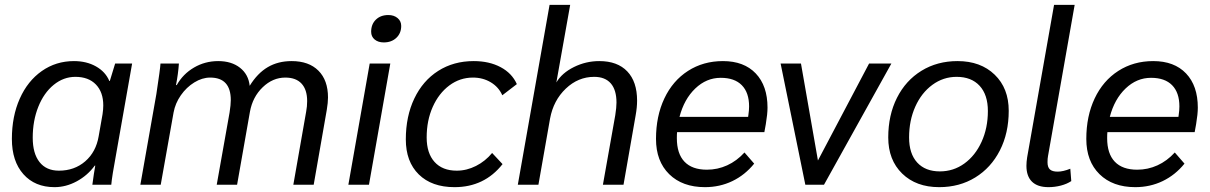

<svg xmlns="http://www.w3.org/2000/svg" viewBox="-20 -762 4990 792"><path d="M29 -189Q29 -282 61.5 -355Q94 -428 152.5 -469Q211 -510 285 -510Q337 -510 376 -488Q415 -466 431 -428H433L455 -500H525L459 -126Q442 -35 439 0H361Q367 -46 373 -79H371Q341 -38 296.5 -14Q252 10 205 10Q124 10 76.5 -43.5Q29 -97 29 -189ZM387 -200 403 -291Q406 -311 406 -327Q406 -382 375.5 -413.5Q345 -445 291 -445Q242 -445 201.5 -412Q161 -379 138 -321.5Q115 -264 115 -194Q115 -129 143 -93.5Q171 -58 223 -58Q287 -58 331.5 -96.5Q376 -135 387 -200Z M625 -374Q641 -479 642 -500H718Q715 -457 706 -411H709Q735 -457 780.5 -483.5Q826 -510 880 -510Q935 -510 970 -482.5Q1005 -455 1010 -408Q1042 -460 1084.5 -485Q1127 -510 1183 -510Q1254 -510 1293.5 -470.5Q1333 -431 1333 -360Q1333 -339 1328 -309L1274 0H1190L1243 -302Q1247 -323 1247 -345Q1247 -392 1224 -417Q1201 -442 1157 -442Q1105 -442 1063.5 -402Q1022 -362 1011 -301L958 0H874L927 -298Q932 -330 932 -349Q932 -442 847 -442Q814 -442 781.5 -422Q749 -402 726 -369Q703 -336 696 -298L643 0H559Z M1511 -631Q1511 -662 1530.5 -681Q1550 -700 1582 -700Q1605 -700 1620 -687.5Q1635 -675 1635 -655Q1635 -625 1615 -606Q1595 -587 1563 -587Q1540 -587 1525.5 -599Q1511 -611 1511 -631ZM1505 -500H1590L1502 0H1417Z M1654 -187Q1654 -282 1689 -355.5Q1724 -429 1787.5 -469.5Q1851 -510 1934 -510Q1998 -510 2045 -485Q2092 -460 2112 -415L2052 -369Q2037 -403 2004.5 -422.5Q1972 -442 1931 -442Q1877 -442 1833.5 -409.5Q1790 -377 1765 -321Q1740 -265 1740 -195Q1740 -130 1772.5 -94Q1805 -58 1864 -58Q1905 -58 1943.5 -77.5Q1982 -97 2010 -131L2053 -85Q1978 10 1855 10Q1761 10 1707.5 -42.5Q1654 -95 1654 -187Z M2247 -742H2332L2275 -422Q2298 -461 2347.5 -485.5Q2397 -510 2452 -510Q2527 -510 2567.5 -467.5Q2608 -425 2608 -347Q2608 -319 2602 -286L2552 0H2467L2518 -287Q2523 -319 2523 -339Q2523 -391 2499.5 -418Q2476 -445 2431 -445Q2365 -445 2314 -396.5Q2263 -348 2249 -273L2201 0H2116Z M3146 -318Q3146 -292 3139 -250L3133 -217H2773Q2772 -209 2772 -192Q2772 -128 2803.5 -95Q2835 -62 2896 -62Q2940 -62 2979.5 -80Q3019 -98 3051 -133L3091 -87Q3053 -40 3001 -15Q2949 10 2888 10Q2795 10 2740.5 -43.5Q2686 -97 2686 -189Q2686 -283 2720.5 -356Q2755 -429 2818 -469.5Q2881 -510 2962 -510Q3049 -510 3097.5 -459Q3146 -408 3146 -318ZM3070 -323Q3070 -380 3040 -410.5Q3010 -441 2953 -441Q2894 -441 2848 -397Q2802 -353 2783 -280H3066L3067 -287Q3070 -307 3070 -323Z M3657 -500 3379 0H3302L3200 -500H3284L3354 -100L3565 -500Z M3644 -195Q3644 -287 3680 -358.5Q3716 -430 3781 -470Q3846 -510 3930 -510Q4025 -510 4083 -454Q4141 -398 4141 -305Q4141 -213 4104.5 -141.5Q4068 -70 4003 -30Q3938 10 3854 10Q3759 10 3701.5 -46Q3644 -102 3644 -195ZM4055 -304Q4055 -371 4021 -408Q3987 -445 3926 -445Q3871 -445 3826 -412Q3781 -379 3755.5 -322Q3730 -265 3730 -195Q3730 -128 3763.5 -91.5Q3797 -55 3857 -55Q3913 -55 3958 -87.5Q4003 -120 4029 -177Q4055 -234 4055 -304Z M4214 -78Q4214 -94 4217 -113L4328 -742H4413L4303 -118Q4301 -108 4301 -93Q4301 -72 4311 -63Q4321 -54 4343 -54Q4365 -54 4395 -66L4399 -15Q4381 -3 4356 3.5Q4331 10 4305 10Q4260 10 4237 -12.5Q4214 -35 4214 -78Z M4921 -318Q4921 -292 4914 -250L4908 -217H4548Q4547 -209 4547 -192Q4547 -128 4578.5 -95Q4610 -62 4671 -62Q4715 -62 4754.5 -80Q4794 -98 4826 -133L4866 -87Q4828 -40 4776 -15Q4724 10 4663 10Q4570 10 4515.5 -43.5Q4461 -97 4461 -189Q4461 -283 4495.5 -356Q4530 -429 4593 -469.5Q4656 -510 4737 -510Q4824 -510 4872.5 -459Q4921 -408 4921 -318ZM4845 -323Q4845 -380 4815 -410.5Q4785 -441 4728 -441Q4669 -441 4623 -397Q4577 -353 4558 -280H4841L4842 -287Q4845 -307 4845 -323Z"/></svg>

Font: Sarabun
Style: Italic
Weight: 400
Italic angle: -10°
Designer: Suppakit Chalermlarp | Katatrad Co.,Ltd.
Foundry: Cadson Demak Co.,Ltd.
Version: Version 1.000; ttfautohint (v1.6)